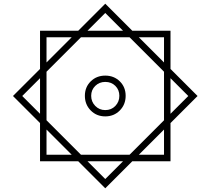

<svg xmlns="http://www.w3.org/2000/svg" viewBox="-20 -803 1136 1036"><path d="M196 -637H900V67H196ZM231 -602V32H865V-602ZM548 -175Q501 -175 469.5 -207Q438 -239 438 -286Q438 -333 469.5 -364Q501 -395 548 -395Q595 -395 626.5 -364Q658 -333 658 -286Q658 -239 626.5 -207Q595 -175 548 -175ZM548 -209Q581 -209 602.5 -231.5Q624 -254 624 -286Q624 -318 602.5 -339.5Q581 -361 548 -361Q516 -361 494 -339.5Q472 -318 472 -286Q472 -254 494 -231.5Q516 -209 548 -209ZM50 -285 548 -783 1046 -285 548 213ZM100 -285 548 163 996 -285 548 -733Z"/></svg>

Font: Kufam SemiBold
Style: Italic
Weight: 600
Italic angle: -11°
Designer: Artur Schmal
Foundry: Original Type
Version: Version 1.301; ttfautohint (v1.8.3)